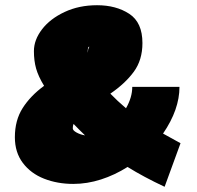

<svg xmlns="http://www.w3.org/2000/svg" viewBox="-20 -700 756 736"><path d="M611 16Q530 -22 469 -60Q420 -29 367 -12Q314 5 261 5Q200 5 149 -15Q98 -35 67.5 -75.5Q37 -116 37 -174Q37 -239 67 -286Q97 -333 149 -371Q127 -407 118.5 -437Q110 -467 110 -504Q110 -547 141 -587.5Q172 -628 227.5 -654Q283 -680 352 -680Q425 -680 475.5 -647Q526 -614 526 -535Q526 -470 493 -425Q460 -380 403 -341Q430 -313 463 -285Q487 -327 487 -367H668Q668 -280 605 -188L672 -151ZM316 -500V-498Q318 -506 318 -511Q318 -512 320.5 -516.5Q323 -521 322 -521Q318 -521 317 -513Q316 -505 316 -500ZM306 -181Q283 -203 262 -225Q259 -218 259 -208Q259 -200 273.5 -192Q288 -184 306 -181Z"/></svg>

Font: Ysabeau Black
Style: Regular
Weight: 900
Designer: Christian Thalmann (Catharsis Fonts)
Version: Version 0.003